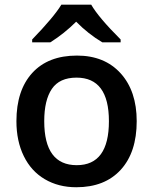

<svg xmlns="http://www.w3.org/2000/svg" viewBox="-20 -786 651 816"><path d="M561 -271Q561 -138.7 493.2 -64.5Q425.3 9.8 304.2 9.8Q228.5 9.8 170.4 -24.4Q112.3 -58.6 81.1 -122.6Q49.8 -186.5 49.8 -271Q49.8 -402.3 117.2 -476.1Q184.6 -549.8 307.1 -549.8Q424.3 -549.8 492.7 -474.4Q561 -398.9 561 -271ZM168 -271Q168 -84 306.2 -84Q442.9 -84 442.9 -271Q442.9 -456.1 305.2 -456.1Q232.9 -456.1 200.4 -408.2Q168 -360.4 168 -271ZM415 -606Q355 -641.6 303.7 -693.8Q253.4 -643.6 193.8 -606H116.7V-618.2Q210 -714.8 240.7 -766.1H367.7Q398.4 -712.4 492.7 -618.2V-606Z"/></svg>

Font: f0_53748          
Style: Regular
Weight: 600
Foundry: Ascender Corporation
Version: Version 1.10